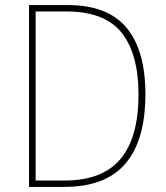

<svg xmlns="http://www.w3.org/2000/svg" viewBox="-20 -734 651 754"><path d="M551 -364Q551 -184 473 -92Q395 0 232 0H94V-714H247Q403 -714 477 -625Q551 -536 551 -364ZM524 -363Q524 -521 458 -605Q392 -689 240 -689H120V-25H233Q382 -25 453 -109.5Q524 -194 524 -363Z"/></svg>

Font: Noto Sans SemiCondensed Thin
Style: Regular
Weight: 100
Width: 4
Designer: Monotype Design Team
Foundry: Monotype Imaging Inc.
Version: Version 2.013; ttfautohint (v1.8.4.7-5d5b)